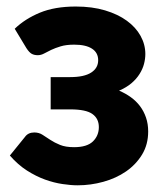

<svg xmlns="http://www.w3.org/2000/svg" viewBox="-20 -546 492 574"><path d="M24 -460Q54.5 -489.5 99 -508Q143.5 -526.5 206.5 -526.5Q255.5 -526.5 294 -515Q332.5 -503.5 359.2 -484Q386 -464.5 400.2 -438.8Q414.5 -413 414.5 -384.5Q414.5 -370 410.5 -354.8Q406.5 -339.5 397.2 -324.8Q388 -310 373 -297.2Q358 -284.5 336 -275Q355 -267 371 -255.5Q387 -244 398.5 -228.8Q410 -213.5 416.5 -194.5Q423 -175.5 423 -153Q423 -114 404.8 -84Q386.5 -54 356.8 -33.5Q327 -13 289 -2.5Q251 8 212 8Q192 8 166.8 4.2Q141.5 0.5 114.5 -9.2Q87.5 -19 60.5 -36.2Q33.5 -53.5 9.5 -81L54.5 -136.5Q64 -150 82.5 -150Q96.5 -150 107.2 -143Q118 -136 130.5 -127.8Q143 -119.5 159.5 -112.8Q176 -106 201.5 -106Q240 -106 257.8 -123.2Q275.5 -140.5 275.5 -166Q275.5 -191.5 256.2 -205.2Q237 -219 190 -219H131.5V-315.5H190Q231.5 -315.5 252.5 -329Q273.5 -342.5 273.5 -366Q273.5 -388.5 255 -400.5Q236.5 -412.5 202 -412.5Q178 -412.5 161.5 -407.5Q145 -402.5 133 -396.8Q121 -391 111.8 -386Q102.5 -381 93 -381Q82.5 -381 75 -385Q67.5 -389 59 -402Z"/></svg>

Font: Lato 2
Style: Regular
Weight: 900
Designer: Lukasz Dziedzic with Adam Twardoch and Botio Nikoltchev
Foundry: tyPoland Lukasz Dziedzic
Version: Version 2.015; 2015-08-06; http://www.latofonts.com/